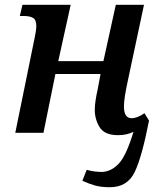

<svg xmlns="http://www.w3.org/2000/svg" viewBox="-20 -556 656 804"><path d="M440 228Q514 228 544.5 163.5Q575 99 604 -51L585 -82Q555 -61 531 -61Q499 -61 499 -110Q499 -130 503.5 -157Q508 -184 514 -212L583 -536H465L413 -300H224L276 -536H74L63 -489H80Q105 -489 118.5 -481Q132 -473 132 -447Q132 -435 129.5 -421.5Q127 -408 125 -397L44 0H162L212 -246H401L389 -182Q377 -128 377 -98Q376 -59 396.5 -24.5Q417 10 474 10Q511 10 539 -4Q509 95 478 128.5Q447 162 408 164Q393 164 376 162Q359 160 343 155L325 201Q351 213 377 220.5Q403 228 440 228Z"/></svg>

Font: Noto Serif SemiCondensed Semi
Style: Italic
Weight: 600
Width: 4
Italic angle: -12°
Designer: Monotype Design Team
Foundry: Monotype Imaging Inc.
Version: Version 1.901